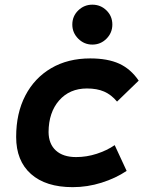

<svg xmlns="http://www.w3.org/2000/svg" viewBox="-20 -771 626 801"><path d="M297.4 -115.7Q341.3 -115.7 383.5 -129.4Q425.8 -143.1 458.5 -165.5L508.3 -58.1Q462.4 -27.3 403.6 -8.8Q344.7 9.8 283.2 9.8Q170.9 9.8 109.1 -45.2Q47.4 -100.1 47.4 -199.7Q47.4 -298.8 85.7 -372.3Q124 -445.8 193.6 -486.6Q263.2 -527.3 356.4 -527.3Q429.2 -527.3 477.3 -505.4Q525.4 -483.4 558.6 -434.6L468.3 -347.2Q444.3 -376 414.6 -388.9Q384.8 -401.9 342.8 -401.9Q270.5 -401.9 226.8 -352.1Q183.1 -302.2 182.6 -220.2Q183.1 -170.4 213.1 -143.1Q243.2 -115.7 297.4 -115.7ZM365.2 -585Q331.1 -585 306.4 -609.6Q281.7 -634.3 281.7 -668.5Q281.7 -703.6 306.4 -727.5Q331.1 -751.5 365.2 -751.5Q399.9 -751.5 424.3 -727.5Q448.7 -703.6 448.7 -668.5Q448.7 -634.3 424.3 -609.6Q399.9 -585 365.2 -585Z"/></svg>

Font: Cascadia Code PL
Style: Bold Italic
Weight: 700
Italic angle: -10°
Monospace: yes
Designer: Aaron Bell
Foundry: Saja Typeworks
Version: Version 2404.023; ttfautohint (v1.8.4)